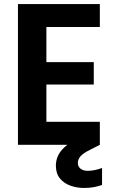

<svg xmlns="http://www.w3.org/2000/svg" viewBox="-20 -718 572 952"><path d="M475 -584H210V-410H445V-299H210V-114H475V0H69V-698H475ZM442 -67 475 0 428 24Q393 41 379.5 56.5Q366 72 366 90Q366 108 379.5 118.5Q393 129 415 129Q447 129 486 115V199Q467 206 444.5 210Q422 214 397 214Q361 214 329 202.5Q297 191 277 166.5Q257 142 257 103Q257 75 270 49.5Q283 24 315 -1Q347 -26 401 -49Z"/></svg>

Font: Parkinsans SemiBold
Style: Regular
Weight: 600
Designer: Red Stone, Indian Type Foundry
Foundry: Indian Type Foundry
Version: Version 1.000